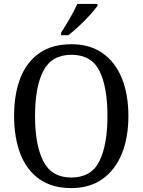

<svg xmlns="http://www.w3.org/2000/svg" viewBox="-20 -951 729 981"><path d="M344 10Q246 10 181 -36Q116 -82 84 -165Q52 -248 52 -359Q52 -470 84 -552Q116 -634 181 -679.5Q246 -725 345 -725Q439 -725 504 -679.5Q569 -634 602.5 -551.5Q636 -469 636 -358Q636 -247 602 -164.5Q568 -82 503 -36Q438 10 344 10ZM344 -44Q446 -44 487.5 -127Q529 -210 529 -358Q529 -507 488 -589Q447 -671 345 -671Q244 -671 201.5 -589Q159 -507 159 -358Q159 -210 201.5 -127Q244 -44 344 -44ZM292 -784Q313 -816 336.5 -856.5Q360 -897 375 -931H478V-921Q466 -904 440.5 -875.5Q415 -847 384.5 -818.5Q354 -790 329 -771H292Z"/></svg>

Font: Noto Serif Khmer SemiCondensed
Style: Regular
Weight: 400
Width: 4
Designer: Danh Hong and the Monotype Design Team
Foundry: Monotype Imaging Inc.
Version: Version 2.004; ttfautohint (v1.8.4.7-5d5b)